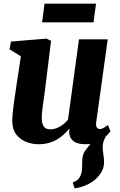

<svg xmlns="http://www.w3.org/2000/svg" viewBox="-20 -778 653 1049"><path d="M388 251 377 219.5Q399 211 409.5 198.5Q420 186 424.5 169Q428 156 428.5 140.5Q429 125 429 106.5Q429 65 448 41.5Q467 18 483 -3L569.5 -49.5Q556 -32 548.5 -13Q541 6 541 26.5Q541 42 544.8 64.8Q548.5 87.5 548.5 109Q548.5 138.5 533.5 163.5Q518.5 188.5 494.5 207.5Q472 225 444.2 236.2Q416.5 247.5 388 251ZM188 10Q158 10 125.8 -1.8Q93.5 -13.5 70.8 -40.8Q48 -68 47 -114.5Q47 -132 48.8 -153Q50.5 -174 53.5 -197.2Q56.5 -220.5 60 -244.5Q63.5 -268.5 67 -291.5L94 -470.5L32 -508.5L40 -551L234 -567L259 -555L226 -288Q223.5 -266.5 220.2 -244.5Q217 -222.5 214.2 -202.2Q211.5 -182 209.8 -165.5Q208 -149 208 -138Q208 -114 213 -99.5Q218 -85 228 -78.2Q238 -71.5 254.5 -71.5Q274 -71.5 291.8 -78.8Q309.5 -86 324.8 -98Q340 -110 351.5 -124L411.5 -563H568.5L505.5 -109.5Q503 -90.5 508.8 -81.8Q514.5 -73 525.5 -73Q534 -73 542.5 -77.2Q551 -81.5 569.5 -95L583.5 -61Q578.5 -52.5 560.8 -35.5Q543 -18.5 514.2 -4.2Q485.5 10 447 10Q406.5 10 385.5 -4Q364.5 -18 359.5 -42Q359 -45 358.5 -48.8Q358 -52.5 358 -56.5Q358 -60.5 358.5 -64.8Q359 -69 359.5 -72.5L357.5 -73.5Q345 -58.5 329.2 -43.8Q313.5 -29 293 -16.8Q272.5 -4.5 246.8 2.8Q221 10 188 10ZM223.5 -758H504.5L491 -656H210Z"/></svg>

Font: Merriweather 20pt Black
Style: Italic
Weight: 900
Italic angle: -7.8°
Version: Version 2.101